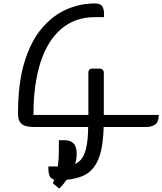

<svg xmlns="http://www.w3.org/2000/svg" viewBox="-20 -740 945 1119"><path d="M175 -70H495V-320Q495 -328 501 -334Q507 -340 515 -340H564Q572 -340 578 -334Q584 -328 585 -320V-70H905Q905 -27 883 -13.5Q861 0 835 0H584Q581 123 552.5 190Q524 257 466.5 283.5Q409 310 318 310Q287 310 274.5 294Q262 278 262 241V230H318Q363 230 395.5 223Q428 216 449.5 193Q471 170 482 124Q493 78 494 0H175Q150 0 129.5 -5.5Q109 -11 97 -28Q85 -45 85 -80Q85 -257 123 -379.5Q161 -502 225.5 -577Q290 -652 369.5 -686Q449 -720 532 -720Q566 -720 576 -703Q586 -686 586 -666V-640H532Q418 -640 338 -572.5Q258 -505 216.5 -377.5Q175 -250 175 -70ZM325 359 288 328Q297 307 305 283.5Q313 260 318 224Q323 188 323 132V77H354Q392 77 409.5 96.5Q427 116 427 159Q427 194 411.5 232Q396 270 372.5 303Q349 336 325 359Z"/></svg>

Font: Warnes
Style: Regular
Weight: 400
Designer: Eduardo Rodriguez Tunni
Foundry: Eduardo Rodriguez Tunni
Version: Version 1.002; ttfautohint (v1.8.4.7-5d5b);gftools[0.9.23]